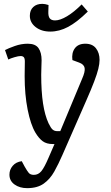

<svg xmlns="http://www.w3.org/2000/svg" viewBox="-20 -748 578 997"><path d="M304 57Q284 103 262 142.5Q240 182 207 205.5Q174 229 121 229Q82 229 55.5 210Q29 191 29 159Q29 133 46 113Q63 93 93 89L108 117Q121 140 129.5 150Q138 160 156 160Q179 160 195 140.5Q211 121 233 69L263 0H254Q222 0 202 -14.5Q182 -29 164 -59Q139 -101 123.5 -179Q108 -257 108 -353Q108 -370 108.5 -391.5Q109 -413 109 -429Q109 -445 103.5 -451Q98 -457 87 -457Q76 -457 55.5 -451Q35 -445 23 -439L6 -488Q23 -497 56.5 -509Q90 -521 124 -521Q164 -521 180 -498Q196 -475 196 -435Q196 -418 195 -400.5Q194 -383 194 -360Q194 -272 203.5 -210.5Q213 -149 232 -108Q244 -83 253.5 -75Q263 -67 277 -67H293L406 -338Q423 -376 419.5 -395Q416 -414 391 -423L356 -436Q351 -473 368.5 -497Q386 -521 423 -521Q460 -521 478.5 -497Q497 -473 497 -437Q497 -417 490.5 -390.5Q484 -364 469 -324.5Q454 -285 428 -226ZM241 -584Q195 -584 165 -607.5Q135 -631 135 -666Q135 -695 152.5 -711.5Q170 -728 200 -728Q213 -728 232 -722L231 -688Q230 -663 238.5 -652.5Q247 -642 266 -642Q292 -642 328 -663.5Q364 -685 404 -725L436 -688Q380 -633 334 -608.5Q288 -584 241 -584Z"/></svg>

Font: Literata 12pt
Style: Italic
Weight: 400
Italic angle: -2°
Designer: Latin by Veronika Burian and Jose Scaglione. Greek by Irene Vlachou. Cyrillic by Vera Evstafieva
Foundry: TypeTogether
Version: Version 3.002